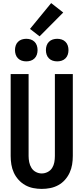

<svg xmlns="http://www.w3.org/2000/svg" viewBox="-20 -1214 540 1242"><path d="M250 8Q278 8 305.5 2.5Q333 -3 357.5 -16.5Q382 -30 400.5 -51Q419 -72 430.5 -97Q442 -122 446.5 -149.5Q451 -177 451 -205V-735H335V-205Q335 -185 331.5 -165Q328 -145 317.5 -128Q307 -111 288.5 -101.5Q270 -92 250 -92Q230 -92 212 -101.5Q194 -111 183.5 -128Q173 -145 169 -165Q165 -185 165 -205V-735H49V-205Q49 -177 53.5 -149.5Q58 -122 69.5 -97Q81 -72 100 -51Q119 -30 143 -16.5Q167 -3 194.5 2.5Q222 8 250 8ZM350 -817Q365 -817 379 -821.5Q393 -826 403.5 -836.5Q414 -847 418.5 -861Q423 -875 423 -890Q423 -905 418.5 -919Q414 -933 403.5 -943.5Q393 -954 379 -958.5Q365 -963 350 -963Q335 -963 321 -958.5Q307 -954 296.5 -943.5Q286 -933 281.5 -919Q277 -905 277 -890Q277 -875 281.5 -861Q286 -847 296.5 -836.5Q307 -826 321 -821.5Q335 -817 350 -817ZM150 -817Q165 -817 179 -821.5Q193 -826 203.5 -836.5Q214 -847 218.5 -861Q223 -875 223 -890Q223 -905 218.5 -919Q214 -933 203.5 -943.5Q193 -954 179 -958.5Q165 -963 150 -963Q135 -963 121 -958.5Q107 -954 96.5 -943.5Q86 -933 81.5 -919Q77 -905 77 -890Q77 -875 81.5 -861Q86 -847 96.5 -836.5Q107 -826 121 -821.5Q135 -817 150 -817ZM236 -979 389 -1133 311 -1194 174 -1027Z"/></svg>

Font: Iosevka SS09
Style: Bold
Weight: 700
Monospace: yes
Designer: Belleve Invis
Foundry: Belleve Invis
Version: Version 5.2.1; ttfautohint (v1.8.3)